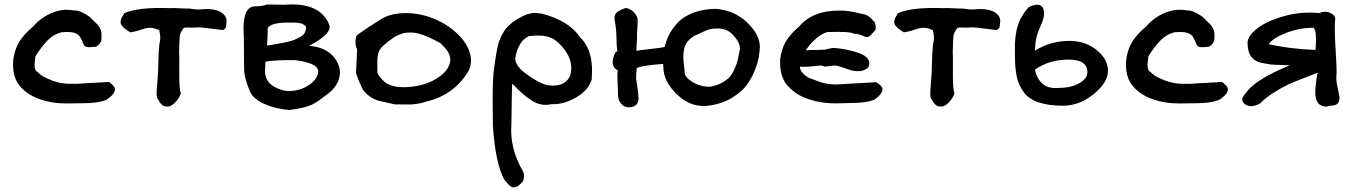

<svg xmlns="http://www.w3.org/2000/svg" viewBox="-20 -457 6025 850"><path d="M348 0Q335 0 312.5 0.5Q290 1 277 1Q264 1 245 0Q226 -1 210 -4Q110 -21 64 -81Q32 -124 39 -195Q46 -242 66.5 -274Q87 -306 128 -341Q162 -380 210 -400Q258 -420 305 -411Q326 -412 348.5 -400Q371 -388 380.5 -379Q390 -370 413 -347Q427 -329 429 -313Q431 -297 428 -275Q415 -251 402 -250Q399 -250 384 -248.5Q369 -247 361 -250Q353 -253 349 -263Q335 -298 325 -304Q310 -314 289 -315Q268 -316 252 -314Q217 -305 191 -278.5Q165 -252 137 -208Q137 -206 134.5 -188.5Q132 -171 134 -157Q136 -143 147 -138Q163 -118 215 -99Q247 -87 286 -86Q325 -85 353 -88L461 -94Q469 -91 479 -80.5Q489 -70 489 -63Q489 -39 449 -14Q411 0 348 0Z M716 14Q697 17 678 -20Q671 -26 674.5 -66Q678 -106 678 -112Q680 -134 681 -181Q682 -228 685 -255Q685 -260 687.5 -271Q690 -282 689.5 -293.5Q689 -305 685 -323Q664 -334 642 -334Q628 -334 604 -325.5Q580 -317 556 -314Q553 -316 544 -322Q535 -328 531 -331.5Q527 -335 521.5 -341Q516 -347 514.5 -353.5Q513 -360 515 -368Q514 -373 531 -399Q594 -426 730 -421Q751 -422 772.5 -420.5Q794 -419 821 -419Q850 -413 877 -416Q904 -419 932.5 -413Q961 -407 976 -387Q981 -380 982.5 -372.5Q984 -365 982 -351.5Q980 -338 980 -336Q975 -327 967 -324Q955 -325 917 -330Q879 -335 861 -336Q838 -334 817.5 -335Q797 -336 792 -332Q776 -308 776 -298Q774 -280 773 -227Q774 -213 773.5 -135Q773 -57 781 -45Q775 -24 755 -3Q735 18 716 14Z M1155 -181Q1155 -173 1153.5 -152Q1152 -131 1155 -126Q1160 -93 1193.5 -73.5Q1227 -54 1258 -54Q1308 -54 1347 -80Q1386 -106 1389 -140Q1389 -164 1349 -177.5Q1309 -191 1272 -191Q1195 -191 1155 -184ZM1058 -330Q1058 -429 1110 -429Q1142 -429 1161 -437H1172L1241 -436Q1396 -448 1437 -349Q1454 -309 1348 -254Q1455 -246 1483 -157Q1496 -82 1413 -28Q1378 1 1347 12Q1316 23 1260 30Q1199 25 1148.5 2.5Q1098 -20 1083 -60Q1061 -118 1061 -145Q1060 -173 1060 -234.5Q1060 -296 1058 -330ZM1162 -255Q1193 -260 1206.5 -262.5Q1220 -265 1245 -270Q1270 -275 1281.5 -280Q1293 -285 1307.5 -292.5Q1322 -300 1328 -310Q1334 -320 1335 -333Q1335 -337 1333 -340.5Q1331 -344 1327 -346.5Q1323 -349 1319.5 -351Q1316 -353 1309 -354Q1302 -355 1297.5 -356Q1293 -357 1285 -357Q1277 -357 1273.5 -357Q1270 -357 1262 -357Q1254 -357 1252 -357Q1181 -357 1165 -333Q1165 -298 1163 -268Z M1727 5Q1676 -6 1656.5 -11Q1637 -16 1615 -31.5Q1593 -47 1582.5 -68Q1572 -89 1556 -133L1561 -239Q1554 -250 1554 -271Q1554 -292 1561 -302Q1604 -333 1670 -374Q1712 -399 1775 -399Q1849 -399 1917.5 -367Q1986 -335 2031 -279Q2083 -208 2056 -146Q1992 -36 1866 -7Q1850 -1 1830.5 2Q1811 5 1799 5.5Q1787 6 1761 5.5Q1735 5 1727 5ZM1768 -71Q1808 -71 1851.5 -82.5Q1895 -94 1932 -122.5Q1969 -151 1974 -190Q1973 -202 1970.5 -211Q1968 -220 1962.5 -228.5Q1957 -237 1953.5 -241Q1950 -245 1941.5 -254Q1933 -263 1930 -266Q1845 -313 1801 -313Q1770 -313 1757 -307Q1729 -296 1727 -294Q1721 -289 1708 -280Q1695 -271 1690 -266Q1657 -241 1654 -217Q1651 -205 1650.5 -191Q1650 -177 1650.5 -160Q1651 -143 1651 -133Q1658 -119 1674 -102.5Q1690 -86 1702 -83Q1725 -71 1768 -71Z M2263 371Q2255 372 2251 372.5Q2247 373 2240 367.5Q2233 362 2230 358.5Q2227 355 2221 348Q2215 341 2213 339Q2173 267 2162 99Q2162 91 2161.5 39.5Q2161 -12 2161 -25Q2161 -38 2162 -79.5Q2163 -121 2166 -143.5Q2169 -166 2174 -200.5Q2179 -235 2187 -267Q2203 -316 2233.5 -345Q2264 -374 2314 -394Q2335 -400 2348 -400Q2355 -400 2381 -396Q2499 -365 2548 -292Q2612 -230 2599 -103Q2584 -56 2528.5 -24.5Q2473 7 2422 4Q2376 15 2334.5 -11.5Q2293 -38 2251 -84H2247Q2247 -75 2245.5 -7.5Q2244 60 2244 93Q2236 200 2295 301Q2305 320 2295 346Q2275 369 2263 371ZM2426 -78Q2486 -78 2504 -122Q2526 -196 2453 -267Q2431 -288 2401.5 -295.5Q2372 -303 2321 -297Q2273 -274 2261 -198Q2262 -166 2304 -134Q2344 -104 2377 -89Q2401 -78 2426 -78Z M2764 18Q2745 18 2733.5 6Q2722 -6 2719 -17Q2716 -28 2716 -36Q2716 -57 2714 -90.5Q2712 -124 2715 -145Q2682 -163 2697 -207Q2704 -229 2711 -229Q2712 -229 2713 -227Q2709 -259 2709 -292.5Q2709 -326 2701 -369Q2698 -389 2709 -400.5Q2720 -412 2752 -422Q2777 -415 2789 -399.5Q2801 -384 2802.5 -373.5Q2804 -363 2802 -338Q2800 -313 2800 -308Q2801 -294 2799 -267.5Q2797 -241 2797 -232L2817 -235Q2828 -237 2866 -241Q2904 -245 2923 -249Q2928 -274 2940 -299Q2952 -324 2976.5 -352.5Q3001 -381 3045.5 -399Q3090 -417 3148 -418Q3230 -412 3287 -358Q3344 -304 3344 -249Q3343 -229 3339.5 -205.5Q3336 -182 3321.5 -145.5Q3307 -109 3285 -79.5Q3263 -50 3220.5 -24Q3178 2 3123 10Q3046 22 2986 -31Q2926 -84 2918 -142Q2918 -143 2917.5 -148Q2917 -153 2916.5 -160.5Q2916 -168 2916 -174Q2817 -167 2799 -155Q2795 -119 2796 -109.5Q2797 -100 2801.5 -73.5Q2806 -47 2807 -17Q2802 18 2764 18ZM3123 -73Q3153 -78 3175 -90Q3197 -102 3209.5 -115.5Q3222 -129 3232 -152Q3242 -175 3245.5 -189.5Q3249 -204 3254 -231Q3255 -238 3256 -241Q3256 -268 3228 -299.5Q3200 -331 3159 -331Q3135 -331 3121.5 -327.5Q3108 -324 3090.5 -315Q3073 -306 3057 -300Q3036 -288 3024 -273Q3012 -258 3008.5 -239Q3005 -220 3005 -206Q3005 -192 3008 -168.5Q3011 -145 3011 -134Q3013 -114 3046.5 -93.5Q3080 -73 3123 -73Z M3611 -5Q3512 -22 3463 -82Q3430 -123 3434 -195Q3440 -242 3459 -273.5Q3478 -305 3518 -340Q3578 -410 3692 -410Q3731 -412 3791 -397Q3797 -396 3802.5 -394.5Q3808 -393 3811.5 -392Q3815 -391 3819.5 -388.5Q3824 -386 3826 -384.5Q3828 -383 3832.5 -379Q3837 -375 3838.5 -373.5Q3840 -372 3845.5 -366Q3851 -360 3853 -358Q3861 -330 3854 -323Q3853 -322 3843.5 -310.5Q3834 -299 3826 -295Q3818 -291 3809 -295Q3774 -310 3763 -307Q3744 -319 3642 -315Q3618 -308 3592 -285.5Q3566 -263 3547 -234Q3567 -236 3592.5 -236Q3618 -236 3627 -237Q3635 -237 3634 -238L3667 -245Q3721 -242 3773 -225.5Q3825 -209 3828 -181Q3831 -162 3816.5 -152.5Q3802 -143 3784 -142Q3760 -140 3724.5 -153.5Q3689 -167 3674 -167L3630 -162Q3621 -168 3608 -166.5Q3595 -165 3566 -162.5Q3537 -160 3521 -162Q3522 -144 3537 -130Q3552 -116 3564.5 -111Q3577 -106 3608 -95Q3626 -88 3646.5 -85.5Q3667 -83 3679.5 -83Q3692 -83 3718 -85Q3744 -87 3751 -87L3859 -93Q3867 -89 3877 -79.5Q3887 -70 3887 -63Q3888 -42 3850 -15Q3812 -1 3749 -1Q3740 -1 3709 0Q3678 1 3656 0Q3634 -1 3611 -5Z M4141 14Q4122 17 4103 -20Q4096 -26 4099.5 -66Q4103 -106 4103 -112Q4105 -134 4106 -181Q4107 -228 4110 -255Q4110 -260 4112.5 -271Q4115 -282 4114.5 -293.5Q4114 -305 4110 -323Q4089 -334 4067 -334Q4053 -334 4029 -325.5Q4005 -317 3981 -314Q3978 -316 3969 -322Q3960 -328 3956 -331.5Q3952 -335 3946.5 -341Q3941 -347 3939.5 -353.5Q3938 -360 3940 -368Q3939 -373 3956 -399Q4019 -426 4155 -421Q4176 -422 4197.5 -420.5Q4219 -419 4246 -419Q4275 -413 4302 -416Q4329 -419 4357.5 -413Q4386 -407 4401 -387Q4406 -380 4407.5 -372.5Q4409 -365 4407 -351.5Q4405 -338 4405 -336Q4400 -327 4392 -324Q4380 -325 4342 -330Q4304 -335 4286 -336Q4263 -334 4242.5 -335Q4222 -336 4217 -332Q4201 -308 4201 -298Q4199 -280 4198 -227Q4199 -213 4198.5 -135Q4198 -57 4206 -45Q4200 -24 4180 -3Q4160 18 4141 14Z M4686 11Q4621 11 4577.5 -4Q4534 -19 4513 -48Q4492 -77 4484 -106.5Q4476 -136 4474 -179Q4473 -191 4473 -235Q4471 -334 4507 -389Q4515 -401 4516 -403Q4517 -405 4524.5 -414.5Q4532 -424 4537 -426.5Q4542 -429 4551.5 -432.5Q4561 -436 4572 -436Q4602 -436 4602 -396Q4602 -376 4588 -345Q4574 -314 4569 -294Q4563 -270 4562 -233Q4632 -276 4715 -276Q4785 -276 4835 -235.5Q4885 -195 4885 -143Q4885 -92 4822 -40.5Q4759 11 4686 11ZM4562 -149Q4569 -110 4595 -86.5Q4621 -63 4669 -68Q4722 -68 4758 -88.5Q4794 -109 4794 -137Q4794 -193 4712 -193Q4627 -194 4562 -149Z M5275 0Q5262 0 5239.5 0.5Q5217 1 5204 1Q5191 1 5172 0Q5153 -1 5137 -4Q5037 -21 4991 -81Q4959 -124 4966 -195Q4973 -242 4993.5 -274Q5014 -306 5055 -341Q5089 -380 5137 -400Q5185 -420 5232 -411Q5253 -412 5275.5 -400Q5298 -388 5307.5 -379Q5317 -370 5340 -347Q5354 -329 5356 -313Q5358 -297 5355 -275Q5342 -251 5329 -250Q5326 -250 5311 -248.5Q5296 -247 5288 -250Q5280 -253 5276 -263Q5262 -298 5252 -304Q5237 -314 5216 -315Q5195 -316 5179 -314Q5144 -305 5118 -278.5Q5092 -252 5064 -208Q5064 -206 5061.5 -188.5Q5059 -171 5061 -157Q5063 -143 5074 -138Q5090 -118 5142 -99Q5174 -87 5213 -86Q5252 -85 5280 -88L5388 -94Q5396 -91 5406 -80.5Q5416 -70 5416 -63Q5416 -39 5376 -14Q5338 0 5275 0Z M5560 0Q5518 24 5491 4Q5470 -13 5488 -36Q5490 -40 5494 -43Q5531 -102 5690 -168L5609 -171L5568 -178Q5503 -190 5503 -267Q5503 -298 5546.5 -331.5Q5590 -365 5666 -386Q5742 -407 5822 -399Q5832 -405 5845 -405Q5862 -405 5876.5 -396Q5891 -387 5891 -374Q5887 -329 5892.5 -244Q5898 -159 5897 -128Q5894 -110 5899 -82.5Q5904 -55 5908.5 -36Q5913 -17 5905 -3Q5897 11 5871 11Q5867 11 5853 15Q5803 15 5803 -47Q5803 -82 5813 -135Q5811 -134 5758 -113.5Q5705 -93 5682 -82.5Q5659 -72 5620.5 -48Q5582 -24 5560 0ZM5597 -261Q5693 -240 5804 -236Q5810 -317 5798 -330V-334Q5734 -335 5673 -311Q5612 -287 5597 -261Z"/></svg>

Font: Excalifont
Style: Regular
Weight: 400
Designer: Your Own Font Foundry (Virgil); Ján Filípek / DizajnDesign (Excalifont, modifications)
Foundry: Your Own Font Foundry (Virgil); Ján Filípek / DizajnDesign (Excalifont, modifications)
Version: Version 1.000;Glyphs 3.2 (3227)